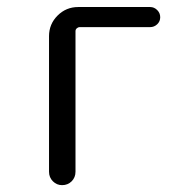

<svg xmlns="http://www.w3.org/2000/svg" viewBox="-20 -540 540 560"><path d="M161.1 0Q145.5 0 134.3 -11.2Q123 -22.5 123 -39.1V-434.6Q123 -469.7 147.9 -494.6Q172.9 -519.5 208 -519.5H418Q429.7 -519.5 438.5 -510.7Q447.3 -502 447.3 -489.7Q447.3 -477.5 438.5 -469.2Q429.7 -460.9 418 -460.9H211.9Q208 -460.9 204.1 -457.5Q200.2 -454.1 200.2 -449.2V-39.1Q200.2 -22.5 189 -11.2Q177.7 0 161.1 0Z"/></svg>

Font: Rounded-X Mgen+ 1mn regular
Style: Regular
Weight: 400
Designer: [Source Han Sans]
Ryoko NISHIZUKA  (kana & ideographs); Paul D. Hunt (Latin, Greek & Cyrillic); Wenlong ZHANG  (bopomofo
Version: Version 1.059.20150602